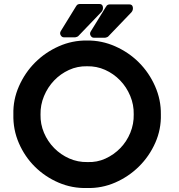

<svg xmlns="http://www.w3.org/2000/svg" viewBox="-20 -934 897 962"><path d="M416 -731Q489 -732 557 -702Q625 -672 676 -621Q727 -570 757 -502Q787 -434 786 -361Q788 -286 758 -218.5Q728 -151 676.5 -100Q625 -49 557.5 -19.5Q490 10 416 8Q341 10 273.5 -19Q206 -48 155 -98.5Q104 -149 74.5 -217Q45 -285 47 -361Q45 -434 75 -502Q105 -570 156 -621Q207 -672 274.5 -702Q342 -732 416 -731ZM418 -122Q466 -120 508.5 -139.5Q551 -159 583 -192Q615 -225 633 -269Q651 -313 650 -361Q651 -409 632.5 -453.5Q614 -498 581.5 -531.5Q549 -565 506.5 -584Q464 -603 416 -602Q368 -603 325.5 -583.5Q283 -564 251 -530.5Q219 -497 200.5 -452.5Q182 -408 183 -360Q182 -312 200.5 -268.5Q219 -225 251.5 -192Q284 -159 327 -140Q370 -121 418 -122ZM372 -753Q370 -751 364.5 -749Q359 -747 357 -747H300Q290 -747 284 -757.5Q278 -768 285 -779L362 -904V-903Q364 -909 369.5 -911.5Q375 -914 380 -914H478Q493 -914 495.5 -900Q498 -886 489 -875ZM522 -751Q520 -749 514.5 -747Q509 -745 507 -745H450Q440 -745 434 -755.5Q428 -766 435 -777L512 -902V-901Q514 -907 519.5 -909.5Q525 -912 530 -912H628Q643 -912 645.5 -898Q648 -884 639 -873Z"/></svg>

Font: Stadtwerke
Style: Bold
Weight: 700
Designer: Santiago Orozco
Foundry: Typemade
Version: Version 1.003